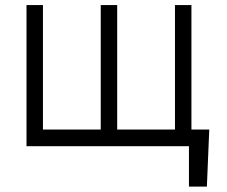

<svg xmlns="http://www.w3.org/2000/svg" viewBox="-20 -565 879 742"><path d="M788.7 -64.3 779.5 156.2H710.2V0H82.4V-545.5H146V-64.3H369.3V-545.5H432.9V-64.3H656.2V-545.5H719.8V-64.3Z"/></svg>

Font: Inter Light BETA
Style: Regular
Weight: 300
Designer: Rasmus Andersson
Foundry: rsms
Version: Version 3.011;git-f93a4a705